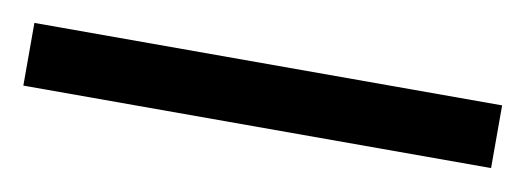

<svg xmlns="http://www.w3.org/2000/svg" viewBox="-25 -33 520 190"><g transform="rotate(10 235.0 61.5)"><path d="M0 93V30H470V93Z"/></g></svg>

Font: Literata Variable Black
Style: Regular
Weight: 900
Designer: Latin by Veronika Burian and Jose Scaglione. Greek by Irene Vlachou. Cyrillic by Vera Evstafieva.
Foundry: TypeTogether
Version: Version 3.021